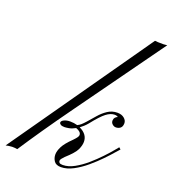

<svg xmlns="http://www.w3.org/2000/svg" viewBox="-221 -885 889 992"><g transform="rotate(20 224.0 -389.0)"><path d="M-79.6 -6.8 460.9 -778.8Q466.8 -778.3 477.5 -777.3Q488.3 -776.4 507.8 -776.9Q511.7 -776.9 516.8 -777.6Q522 -778.3 528.3 -778.8L189.5 -307.6Q121.6 -213.4 72.3 -141.6Q22.9 -69.8 -16.6 -9.3Q-27.8 -11.7 -44.9 -11.7Q-51.3 -11.7 -62.7 -10Q-74.2 -8.3 -79.6 -6.8ZM226.6 1Q199.7 1 188.7 -14.9Q177.7 -30.8 177.7 -51.3Q177.7 -69.8 189.9 -94.2Q202.1 -118.7 237.3 -152.8Q251.5 -167.5 256.3 -174.8Q261.2 -182.1 261.2 -187.5Q261.2 -206.1 232.4 -215.8Q212.9 -205.1 197 -202.4Q181.2 -199.7 172.9 -199.7Q159.2 -199.7 152.1 -204.3Q145 -209 145 -214.8Q145 -223.6 158.9 -230.5Q172.9 -237.3 191.9 -237.3Q213.4 -237.3 231.9 -231.9Q243.2 -237.3 251.2 -244.4Q259.3 -251.5 272.5 -266.1Q290 -286.1 309.6 -308.8Q329.1 -331.5 353 -347.4Q377 -363.3 406.2 -363.3Q429.7 -363.3 444.1 -351.1Q458.5 -338.9 458 -322.8Q457.5 -304.7 447.3 -296.9Q437 -289.1 423.3 -289.1Q412.6 -289.1 403.6 -297.4Q394.5 -305.7 395.5 -318.4Q396 -327.6 401.6 -334Q407.2 -340.3 415 -342.8Q407.7 -348.6 396 -348.6Q374 -348.6 349.9 -330.1Q325.7 -311.5 285.6 -260.7Q276.4 -249.5 266.8 -241Q257.3 -232.4 248 -225.6Q294.4 -204.1 294.4 -162.1Q294.4 -142.6 283.4 -118.9Q272.5 -95.2 227.5 -54.7Q219.7 -46.9 214.4 -40Q209 -33.2 209 -27.8Q209 -21 213.9 -16.8Q218.8 -12.7 231.9 -12.7Q262.2 -12.7 294.9 -30.8Q327.6 -48.8 358.9 -75.9Q390.1 -103 416 -130.4Q441.9 -157.7 457.8 -177.2Q473.6 -196.8 475.6 -198.7L485.4 -189.9Q482.9 -188 465.8 -168Q448.7 -147.9 421.6 -119.9Q394.5 -91.8 361.6 -64Q328.6 -36.1 293.7 -17.6Q258.8 1 226.6 1Z"/></g></svg>

Font: Pinyon Script
Style: Regular
Weight: 400
Designer: Nicole Fally, Eben Sorkin
Foundry: Sorkin Type Co.
Version: Version 1.008; ttfautohint (v1.8.4.7-5d5b)